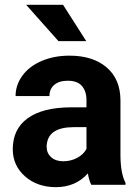

<svg xmlns="http://www.w3.org/2000/svg" viewBox="-20 -770 576 800"><path d="M360.4 0Q350.6 -19 346.2 -47.4Q294.9 9.8 212.9 9.8Q135.3 9.8 84.2 -35.2Q33.2 -80.1 33.2 -148.4Q33.2 -232.4 95.5 -277.3Q157.7 -322.3 275.4 -322.8H340.3V-353Q340.3 -389.6 321.5 -411.6Q302.7 -433.6 262.2 -433.6Q226.6 -433.6 206.3 -416.5Q186 -399.4 186 -369.6H44.9Q44.9 -415.5 73.2 -454.6Q101.6 -493.7 153.3 -515.9Q205.1 -538.1 269.5 -538.1Q367.2 -538.1 424.6 -489Q481.9 -439.9 481.9 -351.1V-122.1Q482.4 -46.9 502.9 -8.3V0ZM243.7 -98.1Q274.9 -98.1 301.3 -112.1Q327.6 -126 340.3 -149.4V-240.2H287.6Q181.6 -240.2 174.8 -167L174.3 -158.7Q174.3 -132.3 192.9 -115.2Q211.4 -98.1 243.7 -98.1ZM339.4 -598.6H223.6L88.9 -750H242.7Z"/></svg>

Font: RobotoInd
Style: Bold
Weight: 700
Designer: Google
Version: Version 2.001150; 2014